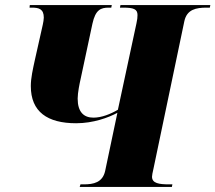

<svg xmlns="http://www.w3.org/2000/svg" viewBox="-20 -734 846 754"><path d="M293 0H655L657 -10H644C605 -10 577 -14 577 -40C577 -46 579 -55 583 -73L704 -651C714 -697 750 -704 791 -704H804L806 -714H453L451 -704H464C505 -704 520 -698 520 -675C520 -666 519 -656 516 -643L443 -303C414 -286 379 -272 347 -272C309 -272 285 -294 285 -347C285 -370 293 -408 296 -421L343 -641C355 -696 376 -704 407 -704H417L419 -714H97L96 -704H106C132 -704 152 -699 152 -665C152 -659 150 -645 148 -637L117 -499C109 -462 101 -428 101 -396C101 -295 166 -250 279 -250C346 -250 406 -272 441 -291L393 -63C383 -17 347 -10 309 -10H296Z"/></svg>

Font: Noto Serif Display SemiCondensed Black
Style: Italic
Weight: 900
Width: 4
Italic angle: -12°
Designer: Monotype Design Team
Foundry: Monotype Imaging Inc.
Version: Version 2.009